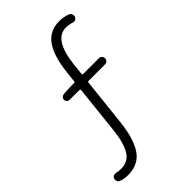

<svg xmlns="http://www.w3.org/2000/svg" viewBox="-251 -834 1036 1036"><g transform="rotate(-45 267.0 -316.5)"><path d="M473.6 -731.4Q483.4 -727.5 487.3 -718.8Q490.2 -712.9 490.2 -708Q490.2 -703.1 488.3 -699.2Q485.4 -690.4 476.6 -686Q467.8 -681.6 459 -684.6Q436.5 -692.4 413.1 -692.4Q322.3 -692.4 302.7 -522.5L295.9 -456.1Q294.9 -449.2 302.7 -449.2H421.9Q431.6 -449.2 438.5 -442.4Q445.3 -435.5 445.3 -425.8Q445.3 -416 438.5 -409.2Q431.6 -402.3 421.9 -402.3H296.9Q290 -402.3 289.1 -394.5L258.8 -115.2Q246.1 -5.9 206.5 51.3Q167 108.4 86.9 108.4Q58.6 108.4 35.2 99.6Q25.4 96.7 21.5 86.9Q19.5 82 19.5 76.2Q19.5 72.3 21.5 68.4Q23.4 59.6 31.7 55.7Q40 51.8 49.8 53.7Q65.4 57.6 85.9 57.6Q140.6 57.6 167.5 11.2Q194.3 -35.2 203.1 -122.1L232.4 -394.5Q233.4 -402.3 225.6 -402.3H151.4Q142.6 -402.3 136.2 -408.7Q129.9 -415 129.9 -423.8Q129.9 -432.6 136.2 -439Q142.6 -445.3 151.4 -446.3L204.1 -449.2H231.4Q239.3 -449.2 239.3 -456.1L246.1 -517.6Q257.8 -627.9 297.4 -685.1Q336.9 -742.2 412.1 -742.2Q443.4 -742.2 473.6 -731.4Z"/></g></svg>

Font: Gen Jyuu Gothic P Light
Style: Regular
Weight: 200
Designer: [Source Han Sans]
Ryoko NISHIZUKA  (kana & ideographs); Paul D. Hunt (Latin, Greek & Cyrillic); Wenlong ZHANG  (bopomofo
Version: Version 1.002.20150607